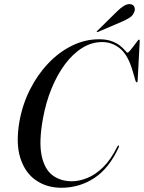

<svg xmlns="http://www.w3.org/2000/svg" viewBox="-20 -900 696 929"><path d="M554.5 -196Q557.5 -193.5 554 -186Q507 -84.5 435.5 -38Q364 8.5 277 8.5Q206.5 8.5 153.8 -27.8Q101 -64 78.2 -136Q55.5 -208 74.5 -314.5Q89.5 -396.5 125.8 -468Q162 -539.5 214 -594Q266 -648.5 328.8 -679.2Q391.5 -710 459.5 -710Q496.5 -710 521.8 -700.2Q547 -690.5 562.5 -677.5Q578 -664.5 586 -654.8Q594 -645 596.5 -645Q600.5 -645 608.8 -654.5Q617 -664 626.2 -676.5Q635.5 -689 642.8 -698.8Q650 -708.5 652 -708.5Q656.5 -708.5 656 -700.5L646 -509.5Q645.5 -502.5 642 -502Q638 -501 635.5 -509.5L622.5 -554.5Q600 -632.5 561.8 -664.5Q523.5 -696.5 474 -696.5Q423.5 -696.5 378 -668.2Q332.5 -640 294.8 -589.5Q257 -539 229.5 -471.8Q202 -404.5 188 -327.5Q167.5 -215 181.2 -148.2Q195 -81.5 233.8 -52.2Q272.5 -23 327.5 -23Q363.5 -23 402.5 -38.8Q441.5 -54.5 478.8 -90.8Q516 -127 547 -189.5Q551 -198 554.5 -196ZM544.5 -843Q563 -861.5 578.8 -871.2Q594.5 -881 608.5 -880Q624 -879 629.2 -868Q634.5 -857 631 -846Q625 -826 607.5 -814.8Q590 -803.5 569.5 -795L454 -745.5Q449 -743.5 448 -745.5Q447.5 -748 451 -751Z"/></svg>

Font: Fraunces 144pt S000
Style: Italic
Weight: 400
Italic angle: -16°
Version: Version 1.000; ttfautohint (v1.8.3)